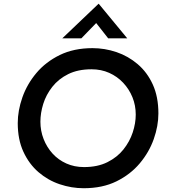

<svg xmlns="http://www.w3.org/2000/svg" viewBox="-20 -990 896 1017"><path d="M423 7Q359 7 296.5 -14Q234 -35 184 -78Q134 -121 104 -186Q74 -251 74 -338Q74 -404 98.5 -474Q123 -544 172.5 -603Q222 -662 296.5 -698.5Q371 -735 470 -735Q535 -735 597 -714Q659 -693 709.5 -650Q760 -607 789.5 -542Q819 -477 819 -389Q819 -323 794.5 -253.5Q770 -184 720.5 -125Q671 -66 597 -29.5Q523 7 423 7ZM425 -105Q497 -105 549 -131Q601 -157 634 -198.5Q667 -240 683 -288.5Q699 -337 699 -383Q699 -432 681.5 -475Q664 -518 632.5 -551.5Q601 -585 558.5 -604Q516 -623 465 -623Q393 -623 341.5 -597.5Q290 -572 257 -530Q224 -488 209 -439.5Q194 -391 194 -345Q194 -297 211 -253.5Q228 -210 258.5 -176.5Q289 -143 331.5 -124Q374 -105 425 -105ZM553 -787 480 -880 509 -888 411 -787H310L502 -970H503L654 -787Z"/></svg>

Font: Josefin Sans Thin SemiBold
Style: Italic
Weight: 600
Italic angle: -7°
Version: Version 2.000